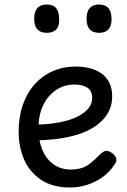

<svg xmlns="http://www.w3.org/2000/svg" viewBox="-20 -815 566 854"><path d="M293 19Q214 19 163 -15Q112 -49 87.5 -105Q63 -161 63 -228Q63 -295 81.5 -348.5Q100 -402 134 -440Q168 -478 214.5 -498.5Q261 -519 316 -519Q365 -519 401.5 -504.5Q438 -490 458.5 -460.5Q479 -431 479 -386Q479 -348 462.5 -317Q446 -286 416 -262.5Q386 -239 345 -223.5Q304 -208 253 -200Q202 -192 145 -191V-261Q178 -261 212.5 -265.5Q247 -270 279 -279Q311 -288 336 -302.5Q361 -317 375.5 -336Q390 -355 390 -379Q390 -411 368.5 -425Q347 -439 311 -439Q278 -439 249.5 -426Q221 -413 198.5 -387.5Q176 -362 163.5 -326Q151 -290 151 -244Q151 -189 168.5 -148Q186 -107 218 -84Q250 -61 295 -61Q325 -61 346 -68.5Q367 -76 385.5 -91.5Q404 -107 426 -129Q441 -144 453.5 -144Q466 -144 480 -133Q494 -122 497 -109.5Q500 -97 490 -84Q465 -46 431 -23.5Q397 -1 361.5 9Q326 19 293 19ZM188 -669Q160 -669 146 -684.5Q132 -700 132 -731Q132 -763 146 -779Q160 -795 188 -795Q216 -795 229.5 -779Q243 -763 243 -731Q245 -700 230.5 -684.5Q216 -669 188 -669ZM421 -669Q393 -669 379 -684.5Q365 -700 365 -731Q365 -763 379 -779Q393 -795 421 -795Q448 -795 462 -779Q476 -763 476 -731Q477 -700 462.5 -684.5Q448 -669 421 -669Z"/></svg>

Font: Playwrite PT
Style: Regular
Weight: 400
Designer: Veronika Burian, José Scaglione
Foundry: TypeTogether
Version: Version 1.002